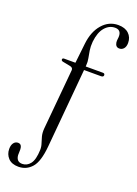

<svg xmlns="http://www.w3.org/2000/svg" viewBox="-222 -791 791 1107"><g transform="rotate(20 174.0 -237.5)"><path d="M208.5 -438 208 -431H313.5Q325.5 -431 325.5 -420Q325.5 -408.5 309.5 -408.5H206L162.5 76.5Q154 171.5 121.5 208.2Q89 245 40 245Q-1 245 -22.5 222Q-44 199 -44 166Q-44 142.5 -33.8 129Q-23.5 115.5 -7 115.5Q12 115.5 16 136.5Q18 147.5 17 158.5Q16 169.5 16.5 182Q19.5 222 55.5 222Q84.5 222 104.2 196.8Q124 171.5 126 110.5Q126.5 90.5 120.2 72.5Q114 54.5 108.8 34.2Q103.5 14 105.5 -12.5L139.5 -382.5Q141 -398 123.5 -402.5L75 -412Q65 -414.5 65 -422Q65 -431 76 -431H145L158.5 -552.5Q167 -629 206.8 -674.5Q246.5 -720 304 -720Q345.5 -720 368.5 -698.2Q391.5 -676.5 391.5 -642Q391.5 -619.5 381 -607Q370.5 -594.5 354 -594.5Q331.5 -594.5 327 -620.5Q325.5 -631.5 327.2 -642.2Q329 -653 328.5 -664Q326.5 -699 291.5 -699Q256 -699 229.8 -668.8Q203.5 -638.5 197 -579Q194.5 -549.5 198.2 -525.8Q202 -502 206.2 -480.8Q210.5 -459.5 208.5 -438Z"/></g></svg>

Font: Fraunces 144pt Soft Light
Style: Regular
Weight: 300
Version: Version 1.000;[0bf87f6ff]